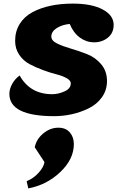

<svg xmlns="http://www.w3.org/2000/svg" viewBox="-20 -620 685 1066"><path d="M281 25Q32 25 32 -99Q32 -125 47 -153Q62 -181 89 -201Q147 -97 270 -97Q303 -97 338 -112.5Q373 -128 373 -157Q373 -173 350 -186Q327 -199 293 -207.5Q259 -216 218.5 -231Q178 -246 144 -264Q110 -282 87 -315.5Q64 -349 64 -393Q64 -447 90 -488Q116 -529 161.5 -553Q207 -577 263 -588.5Q319 -600 384 -600Q489 -600 550 -567.5Q611 -535 611 -482Q611 -437 579 -411Q547 -385 502 -385Q460 -385 424 -411Q388 -437 367 -487Q325 -483 295 -464Q265 -445 265 -417Q265 -394 297 -378.5Q329 -363 374 -350Q419 -337 464.5 -319Q510 -301 542 -263Q574 -225 574 -170Q574 -119 545.5 -79.5Q517 -40 471.5 -18Q426 4 377.5 14.5Q329 25 281 25ZM137 426 128 386Q167 370 195 338.5Q223 307 227 280L173 198Q181 154 219.5 121.5Q258 89 304 89Q345 89 367.5 115Q390 141 390 180Q390 264 314.5 335.5Q239 407 137 426Z"/></svg>

Font: Lemonada
Style: Bold
Weight: 700
Designer: Mohamed Gaber (Arabic), Eduardo Tunni (Latin)
Foundry: Kief Type Foundry
Version: Version 4.004